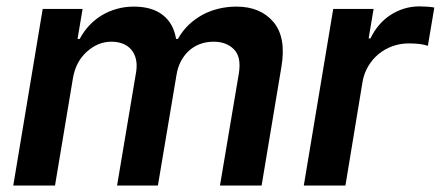

<svg xmlns="http://www.w3.org/2000/svg" viewBox="-20 -573 1361 593"><path d="M21 0 111.9 -545.5H235.1L219.5 -452.8H226.2Q238.6 -476.2 256 -494.7Q273.4 -513.1 294.7 -525.9Q316.1 -538.7 340.9 -545.6Q365.8 -552.6 393.1 -552.6Q449.6 -552.6 482.8 -526.6Q516 -500.7 523.8 -452.8H529.5Q543.3 -477.6 562.9 -496.3Q582.4 -514.9 605.8 -527.5Q629.3 -540.1 655.9 -546.3Q682.5 -552.6 710.2 -552.6Q784.4 -552.6 824.6 -505Q864.7 -457.4 849.1 -366.1L788 0H659.4L717.7 -346.2Q725.9 -397.4 702.4 -420.8Q679 -444.2 639.9 -444.2Q616.5 -444.2 596.8 -436.6Q577.1 -429 562.3 -415.1Q547.6 -401.3 538 -382.3Q528.4 -363.3 524.9 -340.2L467.7 0H341.6L400.6 -351.6Q403.8 -372.9 399.9 -389.9Q396 -407 386 -419Q376.1 -431.1 360.3 -437.7Q344.5 -444.2 323.9 -444.2Q282.3 -444.2 247.9 -413Q213.8 -382.1 205.3 -331.7L149.9 0Z M1009.2 -545.5H1133.9L1118.6 -454.5H1124.3Q1134.9 -476.9 1150.4 -495.2Q1165.8 -513.5 1185.4 -526.3Q1204.9 -539.1 1227.6 -546.2Q1250.4 -553.3 1275.6 -553.3Q1286.6 -553.3 1299.4 -552.4Q1312.1 -551.5 1321.4 -549.7L1301.5 -431.5Q1280.9 -438.9 1242.2 -438.9Q1215.9 -438.9 1191.9 -430.2Q1168 -421.5 1149.1 -405.9Q1130.3 -390.3 1117.4 -368.6Q1104.4 -346.9 1099.8 -320.7L1046.9 0H918.3Z"/></svg>

Font: Inter P Semi Bold
Style: Italic
Weight: 600
Italic angle: 9.39999°
Designer: Rasmus Andersson
Foundry: rsms
Version: Version 3.018;git-588b23468